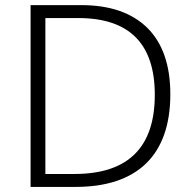

<svg xmlns="http://www.w3.org/2000/svg" viewBox="-20 -734 751 754"><path d="M648.9 -363.8C648.9 -478 618.7 -564.9 558.6 -624.5C498 -684.1 411.6 -713.9 298.8 -713.9H100.1V0H276.9C518.6 0 648.9 -124 648.9 -363.8ZM587.9 -361.8C587.9 -154.3 482.4 -50.8 272 -50.8H158.2V-663.1H287.1C487.8 -663.1 587.9 -562.5 587.9 -361.8Z"/></svg>

Font: Noto Reveo Sans
Style: Regular
Weight: 300
Designer: Monotype Design Team
Foundry: Monotype Imaging Inc.
Version: Version 2.007